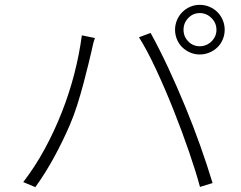

<svg xmlns="http://www.w3.org/2000/svg" viewBox="-20 -777 996 793"><path d="M738 -654Q738 -626 757.5 -606Q777 -586 805 -586Q833 -586 853.5 -606Q874 -626 874 -654Q874 -682 853.5 -702.5Q833 -723 805 -723Q777 -723 757.5 -702.5Q738 -682 738 -654ZM703 -654Q703 -675 711 -694Q719 -713 733 -727Q747 -741 765.5 -749Q784 -757 805 -757Q826 -757 845 -749Q864 -741 878 -727Q892 -713 900 -694Q908 -675 908 -654Q908 -633 900 -614Q892 -595 878 -581.5Q864 -568 845 -560Q826 -552 805 -552Q784 -552 765.5 -560Q747 -568 733 -581.5Q719 -595 711 -614Q703 -633 703 -654ZM76 -25Q124 -87 164 -160.5Q204 -234 235 -312.5Q266 -391 287 -472.5Q308 -554 318 -631L372 -620Q367 -606 364 -593Q361 -580 358 -566Q353 -545 344.5 -509.5Q336 -474 324.5 -431Q313 -388 299 -343.5Q285 -299 268 -260Q241 -197 205 -130.5Q169 -64 126 -4ZM806 -5Q790 -65 761 -149.5Q732 -234 697 -322Q662 -410 624.5 -490.5Q587 -571 554 -623L602 -641Q640 -572 676 -494.5Q712 -417 745 -337Q778 -257 806.5 -177Q835 -97 858 -21Z"/></svg>

Font: Kinto Sans Light
Style: Regular
Weight: 300
Designer: Authors: Ryoko NISHIZUKA  (kana & ideographs); Paul D. Hunt (Latin, Greek & Cyrillic); Wenlong ZHANG  (bopomofo); Sandol
Foundry: Adobe Systems Incorporated, ookami Inc.
Version: Version 0.001